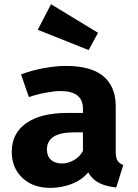

<svg xmlns="http://www.w3.org/2000/svg" viewBox="-20 -876 655 913"><path d="M530.3 -156.9Q530.3 -126.2 538.7 -112.3Q547.2 -98.5 566.2 -91.3L532.8 15.4Q484.6 10.8 451.5 -5.9Q418.5 -22.6 399.5 -56.4Q368.2 -19 319.5 -0.8Q270.8 17.4 220 17.4Q135.9 17.4 85.9 -30.5Q35.9 -78.5 35.9 -153.8Q35.9 -242.6 105.4 -290.8Q174.9 -339 301 -339H374.4V-359.5Q374.4 -443.1 266.7 -443.1Q240.5 -443.1 199.5 -435.6Q158.5 -428.2 117.4 -414.4L80 -522.1Q132.8 -542.1 190 -552.3Q247.2 -562.6 292.3 -562.6Q413.8 -562.6 472.1 -513.1Q530.3 -463.6 530.3 -370.3ZM275.9 -98.5Q302.1 -98.5 330.8 -114.1Q359.5 -129.7 374.4 -158.5V-246.7H334.4Q266.7 -246.7 234.9 -225.9Q203.1 -205.1 203.1 -165.1Q203.1 -133.8 222.3 -116.2Q241.5 -98.5 275.9 -98.5ZM401.5 -637.9 159.5 -734.4 222.6 -855.9 446.2 -720Z"/></svg>

Font: FiraCode Nerd Font Mono
Style: Bold
Weight: 700
Monospace: yes
Designer: Carrois Corporate, Edenspiekermann AG, Nikita Prokopov
Foundry: Carrois Corporate, Edenspiekermann AG, Nikita Prokopov
Version: Version 6.002;Nerd Fonts 3.3.0